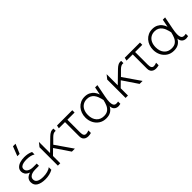

<svg xmlns="http://www.w3.org/2000/svg" viewBox="235 -1958 3178 3178"><g transform="rotate(-45 1824.0 -368.5)"><path d="M258 15Q166 15 108 -18.2Q50 -51.5 50 -125Q50 -164 72.2 -194.5Q94.5 -225 155 -246Q100.5 -268 81.2 -298.2Q62 -328.5 62 -360Q62 -406 90.8 -435.8Q119.5 -465.5 166.5 -479.8Q213.5 -494 268 -494Q309.5 -494 347.2 -486.8Q385 -479.5 421 -462V-404Q390.5 -423 351.5 -431.5Q312.5 -440 265 -440Q227 -440 194 -432.8Q161 -425.5 140.5 -408.2Q120 -391 120 -361Q120 -320 158.8 -296Q197.5 -272 256 -272H340V-220H256Q213 -220 180 -210Q147 -200 128.5 -179.5Q110 -159 110 -128Q110 -83 150.2 -61Q190.5 -39 261 -39Q316 -39 362.8 -51.8Q409.5 -64.5 438 -89V-28Q398.5 -6.5 353.8 4.2Q309 15 258 15ZM199 -585 264 -752H324L253 -585Z M563 0V-430L619 -500V-239L746 -363Q786 -402 816.5 -431.5Q847 -461 877 -475.8Q907 -490.5 945 -485V-433Q915 -437 891.5 -425Q868 -413 843.8 -388.8Q819.5 -364.5 787 -332L754 -299L961 0H891L713 -263L619 -170V0Z M1264 14Q1234.5 14 1210 3Q1185.5 -8 1170.8 -31Q1156 -54 1156 -90V-426H1011L1023 -480H1380V-426H1212V-129Q1212 -82 1225.5 -61Q1239 -40 1268 -40Q1281 -40 1296.8 -43.8Q1312.5 -47.5 1332 -55V4Q1317 8.5 1298.5 11.2Q1280 14 1264 14Z M1684 15Q1612 15 1558.8 -19.8Q1505.5 -54.5 1476.2 -112.5Q1447 -170.5 1447 -240Q1447 -292 1463.5 -338.2Q1480 -384.5 1511 -419.8Q1542 -455 1585 -475Q1628 -495 1681 -495Q1737.5 -495 1778.8 -474Q1820 -453 1846.8 -418.2Q1873.5 -383.5 1887 -342L1914 -480H1968L1925 -260Q1911 -189 1910.5 -143.2Q1910 -97.5 1922 -73.5Q1934 -49.5 1958.2 -43.5Q1982.5 -37.5 2018 -46V8Q1973.5 20 1939.5 11.8Q1905.5 3.5 1885.8 -22.2Q1866 -48 1864 -89Q1838.5 -39 1794.8 -12Q1751 15 1684 15ZM1685 -39Q1745 -39 1780.2 -66Q1815.5 -93 1834.5 -137.2Q1853.5 -181.5 1865 -234Q1861.5 -250 1855.2 -275.5Q1849 -301 1837.2 -329.5Q1825.5 -358 1805.8 -383.5Q1786 -409 1755.5 -425Q1725 -441 1681 -441Q1628 -441 1589 -416.5Q1550 -392 1528.5 -346.8Q1507 -301.5 1507 -240Q1507 -148 1554.8 -93.5Q1602.5 -39 1685 -39Z M2148 0V-430L2204 -500V-239L2331 -363Q2371 -402 2401.5 -431.5Q2432 -461 2462 -475.8Q2492 -490.5 2530 -485V-433Q2500 -437 2476.5 -425Q2453 -413 2428.8 -388.8Q2404.5 -364.5 2372 -332L2339 -299L2546 0H2476L2298 -263L2204 -170V0Z M2849 14Q2819.5 14 2795 3Q2770.5 -8 2755.8 -31Q2741 -54 2741 -90V-426H2596L2608 -480H2965V-426H2797V-129Q2797 -82 2810.5 -61Q2824 -40 2853 -40Q2866 -40 2881.8 -43.8Q2897.5 -47.5 2917 -55V4Q2902 8.5 2883.5 11.2Q2865 14 2849 14Z M3269 15Q3197 15 3143.8 -19.8Q3090.5 -54.5 3061.2 -112.5Q3032 -170.5 3032 -240Q3032 -292 3048.5 -338.2Q3065 -384.5 3096 -419.8Q3127 -455 3170 -475Q3213 -495 3266 -495Q3322.5 -495 3363.8 -474Q3405 -453 3431.8 -418.2Q3458.5 -383.5 3472 -342L3499 -480H3553L3510 -260Q3496 -189 3495.5 -143.2Q3495 -97.5 3507 -73.5Q3519 -49.5 3543.2 -43.5Q3567.5 -37.5 3603 -46V8Q3558.5 20 3524.5 11.8Q3490.5 3.5 3470.8 -22.2Q3451 -48 3449 -89Q3423.5 -39 3379.8 -12Q3336 15 3269 15ZM3270 -39Q3330 -39 3365.2 -66Q3400.5 -93 3419.5 -137.2Q3438.5 -181.5 3450 -234Q3446.5 -250 3440.2 -275.5Q3434 -301 3422.2 -329.5Q3410.5 -358 3390.8 -383.5Q3371 -409 3340.5 -425Q3310 -441 3266 -441Q3213 -441 3174 -416.5Q3135 -392 3113.5 -346.8Q3092 -301.5 3092 -240Q3092 -148 3139.8 -93.5Q3187.5 -39 3270 -39Z"/></g></svg>

Font: Geologica-Sharp
Style: Regular
Weight: 100
Designer: Sindre Bremnes, Frode Helland
Foundry: Monokrom Skriftforlag AS
Version: Version 1.010;gftools[0.9.28]